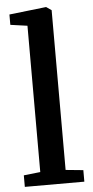

<svg xmlns="http://www.w3.org/2000/svg" viewBox="-57 -853 430 887"><g transform="rotate(-5 158.0 -409.5)"><path d="M98.5 -62V-740.5L20 -751.5V-799.5L190.5 -819H192L216 -802.5V-61.5L297.5 -53.5V0H21.5V-53.5Z"/></g></svg>

Font: Merriweather Light 18pt SemiBold
Style: Regular
Weight: 600
Version: Version 2.100